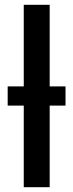

<svg xmlns="http://www.w3.org/2000/svg" viewBox="-20 -780 305 800"><path d="M79 0H187V-340H253V-420H187V-760H79V-420H12V-340H79Z"/></svg>

Font: Noto Sans Thai Medium
Style: Regular
Weight: 500
Designer: Monotype Design Team
Foundry: Monotype Imaging Inc.
Version: Version 1.901